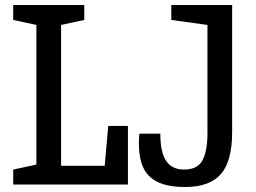

<svg xmlns="http://www.w3.org/2000/svg" viewBox="-20 -740 1027 770"><path d="M414 -235H493V0H33V-60L126 -80V-640L33 -660V-720H318V-660L225 -640V-75H400ZM722 10Q671 10 635.5 -1Q600 -12 578 -34Q556 -56 546.5 -89Q537 -122 537 -166Q537 -175 537.5 -184.5Q538 -194 539 -204H623Q623 -129 646.5 -94.5Q670 -60 718 -60Q773 -60 792.5 -98Q812 -136 812 -206V-640L667 -660V-720H911V-210Q911 -94 866 -42Q821 10 722 10Z"/></svg>

Font: HermeneusOne
Style: Regular
Weight: 400
Designer: Rodrigo Fuenzalida, Pablo Impallari
Foundry: Pablo Impallari, Rodrigo Fuenzalida
Version: Version 1.000; ttfautohint (v0.8) -G 200 -r 50